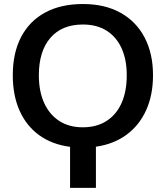

<svg xmlns="http://www.w3.org/2000/svg" viewBox="-20 -718 818 946"><path d="M325.2 207.5V5.4Q236.8 -5.9 173.3 -51.8Q109.9 -97.7 76.4 -172.9Q43 -248 43 -347.2Q43 -457.5 84.2 -536.1Q125.5 -614.7 202.9 -656.5Q280.3 -698.2 388.7 -698.2Q496.1 -698.2 573.5 -655.3Q650.9 -612.3 692.4 -533.4Q733.9 -454.6 733.9 -347.2Q733.9 -250 700.2 -175.3Q666.5 -100.6 603.5 -54.2Q540.5 -7.8 452.6 4.9V207.5ZM387.7 -90.8Q456.5 -90.8 505.1 -122.1Q553.7 -153.3 579.1 -210.7Q604.5 -268.1 604.5 -347.7Q604.5 -423.8 579.1 -480Q553.7 -536.1 505.4 -566.7Q457 -597.2 388.7 -597.2Q284.7 -597.2 228 -531.2Q171.4 -465.3 171.4 -347.2Q171.4 -268.6 197.5 -210.9Q223.6 -153.3 272 -122.1Q320.3 -90.8 387.7 -90.8Z"/></svg>

Font: Arimo SemiBold
Style: Regular
Weight: 600
Designer: Steve Matteson
Foundry: Monotype Imaging Inc.
Version: Version 1.33